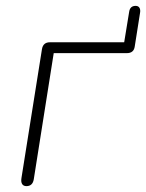

<svg xmlns="http://www.w3.org/2000/svg" viewBox="-20 -628 498 654"><path d="M53 -21 123 -461Q127 -484 150 -484H403L420 -588Q423 -608 442 -608Q451 -608 455 -601.5Q459 -595 457 -584L439 -470Q436 -447 412 -447H163L95 -17Q91 6 70 6Q60 6 55.5 -1Q51 -8 53 -21Z"/></svg>

Font: SN Pro Thin
Style: Italic
Weight: 200
Italic angle: -9°
Designer: Tobias Whetton
Foundry: Supernotes
Version: Version 1.003;Glyphs 3.3 (3324)